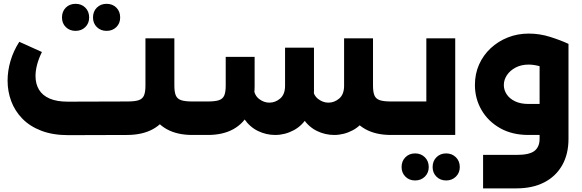

<svg xmlns="http://www.w3.org/2000/svg" viewBox="-20 -717 3094 1020"><path d="M343.6 1Q260.6 1 199.4 -22.5Q138.1 -46 98.4 -87Q58.7 -128 39.5 -179.9Q20.3 -231.7 20.3 -288.4Q20.3 -341 36 -394.1Q51.7 -447.3 82.6 -494.9L202.7 -440.7Q185.6 -405.9 177.1 -373.8Q168.7 -341.7 168.7 -313Q168.7 -271.1 187.3 -240.4Q205.9 -209.6 244 -193.2Q282.1 -176.9 340.1 -176.9L657.1 -177.9Q696.7 -177.9 717.1 -184.9Q737.6 -192 745.1 -210.3Q752.7 -228.6 752.7 -261.4V-513.4H906.3V-261.4Q906.3 -178.4 877.3 -120.1Q848.3 -61.9 792.9 -31.2Q737.4 -0.6 657.1 0ZM1001.9 0Q921.6 0 866.1 -30.6Q810.7 -61.3 781.7 -119.9Q752.7 -178.4 752.7 -261.4H906.3Q906.3 -228.6 913.9 -210.3Q921.4 -192 942.1 -184.9Q962.7 -177.9 1001.9 -177.9H1028.9V0ZM1028.9 0V-177.9Q1038.1 -177.9 1043.5 -153.8Q1048.9 -129.7 1048.9 -90Q1048.9 -49.1 1043.5 -24.6Q1038.1 0 1028.9 0ZM546.3 -553Q514.9 -553 494.5 -573.1Q474.1 -593.1 474.1 -624.1Q474.1 -656.2 494.5 -676.5Q514.9 -696.7 546.3 -696.7Q577.7 -696.7 598.1 -676.5Q618.4 -656.2 618.4 -624.1Q618.4 -593.1 598.1 -573.1Q577.7 -553 546.3 -553ZM381.4 -553Q350 -553 329.6 -573.1Q309.3 -593.1 309.3 -624.1Q309.3 -656.2 329.6 -676.5Q350 -696.7 381.4 -696.7Q412.9 -696.7 433.2 -676.5Q453.6 -656.2 453.6 -624.1Q453.6 -593.1 433.2 -573.1Q412.9 -553 381.4 -553Z M2057.1 0Q1976.9 0 1921.4 -30.6Q1866 -61.3 1837 -119.9Q1808 -178.4 1808 -261.4H1961.6Q1961.6 -228.6 1969.1 -210.3Q1976.7 -192 1997.4 -184.9Q2018 -177.9 2057.1 -177.9H2093.6V0ZM1029 0Q1019.7 0 1014.4 -24.6Q1009 -49.1 1009 -90.4Q1009 -130.1 1014.4 -154Q1019.7 -177.9 1029 -177.9ZM1755.1 0Q1707.9 0 1664.1 -21.1Q1620.3 -42.3 1589.7 -87.1Q1559.1 -131.9 1552.7 -201.4L1641.4 -246.9Q1645.3 -210 1670.5 -190.9Q1695.7 -171.7 1724.6 -171.7Q1756.6 -171.7 1782.3 -193.8Q1808 -215.9 1808 -261.4V-513.4H1961.6V-235.7Q1961.6 -155 1931.4 -102.7Q1901.3 -50.4 1854.3 -25.2Q1807.3 0 1755.1 0ZM1029 0V-177.9H1083.6Q1123.1 -177.9 1143.6 -184.9Q1164 -192 1171.6 -210.3Q1179.1 -228.6 1179.1 -261.4V-415H1332.7V-261.4Q1332.7 -178.4 1303.7 -119.9Q1274.7 -61.3 1219.3 -30.6Q1163.9 0 1083.6 0ZM1441.6 0Q1394.3 0 1350.5 -21.1Q1306.7 -42.3 1276.1 -87.1Q1245.6 -131.9 1239.1 -201.4L1327.9 -246.9Q1331.7 -210 1356.9 -190.9Q1382.1 -171.7 1411 -171.7Q1443 -171.7 1468.7 -193.8Q1494.4 -215.9 1494.4 -261.4V-463.9H1648V-235.7Q1648 -155 1617.9 -102.7Q1587.7 -50.4 1540.7 -25.2Q1493.7 0 1441.6 0ZM2093.6 0V-177.9Q2102.9 -177.9 2108.2 -153.8Q2113.6 -129.7 2113.6 -90Q2113.6 -49.1 2108.2 -24.6Q2102.9 0 2093.6 0Z M2244.9 -513.4H2398.4V0H2094V-177.9H2244.9ZM2094 0Q2084.7 0 2079.4 -24.5Q2074 -49 2074 -90.3Q2074 -130.1 2079.4 -154Q2084.7 -177.9 2094 -177.9ZM2350.1 241.7Q2319 241.7 2298.6 221.4Q2278.3 201.1 2278.3 170.4Q2278.3 138.9 2298.6 118.4Q2319 98 2350.1 98Q2381.3 98 2401.9 118.4Q2422.6 138.9 2422.6 170.4Q2422.6 201.1 2401.9 221.4Q2381.3 241.7 2350.1 241.7ZM2185.3 241.7Q2154.1 241.7 2133.8 221.4Q2113.4 201.1 2113.4 170.4Q2113.4 138.9 2133.8 118.4Q2154.1 98 2185.3 98Q2216.4 98 2237.1 118.4Q2257.7 138.9 2257.7 170.4Q2257.7 201.1 2237.1 221.4Q2216.4 241.7 2185.3 241.7Z M2546.4 283.7V105.9H2724.3Q2793.1 105.9 2819.9 84.3Q2846.6 62.7 2846.6 20.9V-483.9H3000.1V20.9Q3000.1 102.3 2966.2 161.5Q2932.3 220.7 2870.4 252.2Q2808.4 283.7 2724.3 283.7ZM2787.4 0Q2700.9 0 2637.1 -36Q2573.3 -72 2538.1 -132.6Q2503 -193.3 2503 -265.7Q2503 -324.6 2525 -374.1Q2547 -423.6 2586.4 -460.5Q2625.9 -497.4 2677.7 -518Q2729.6 -538.6 2788.7 -538.6Q2846.9 -538.6 2902 -521.2Q2957.1 -503.9 3000.1 -483.9L2936.9 -326Q2853.1 -373.9 2788.7 -373.9Q2749.4 -373.9 2719.7 -358.4Q2690 -342.9 2673.3 -318.1Q2656.6 -293.4 2656.6 -265.1Q2656.6 -238.9 2671.8 -215.9Q2687 -192.9 2716.3 -178.8Q2745.6 -164.7 2787.4 -164.7H2946.3V0Z"/></svg>

Font: Alexandria
Style: Regular
Weight: 400
Designer: Mohamed Gaber
Foundry: Kief Type Foundry
Version: Version 5.100